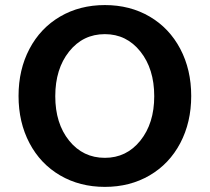

<svg xmlns="http://www.w3.org/2000/svg" viewBox="-20 -730 828 758"><path d="M570.8 -37.6Q493.2 7.8 394 7.8Q294.9 7.8 217.3 -37.6Q139.6 -83 96.4 -165Q53.2 -247.1 53.2 -351.1Q53.2 -455.1 96.4 -537.1Q139.6 -619.1 217.3 -664.6Q294.9 -710 394 -710Q493.2 -710 570.8 -664.6Q648.4 -619.1 691.7 -537.1Q734.9 -455.1 734.9 -351.1Q734.9 -247.1 691.7 -165Q648.4 -83 570.8 -37.6ZM394 -106.9Q479.5 -106.9 534.2 -175Q588.9 -243.2 588.9 -350.1Q588.9 -458 534.2 -526.6Q479.5 -595.2 394 -595.2Q307.6 -595.2 252.9 -526.6Q198.2 -458 198.2 -350.1Q198.2 -242.7 252.9 -174.8Q307.6 -106.9 394 -106.9Z"/></svg>

Font: LT Superior
Style: Bold
Weight: 400
Designer: Daniel Lyons
Foundry: LyonsType
Version: Version 1.000